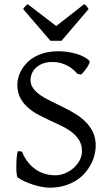

<svg xmlns="http://www.w3.org/2000/svg" viewBox="-20 -872 516 907"><path d="M270.5 -679.2H218.3L89.4 -829.1Q92.8 -834 95.2 -837.4Q97.7 -840.8 99.9 -843.3Q102.1 -845.7 104.7 -847.7Q107.4 -849.6 111.3 -852.1L245.6 -749L377.4 -852.1Q385.7 -847.7 389.2 -843.3Q392.6 -838.9 398.4 -829.1ZM432.1 -184.1Q432.1 -162.1 426.3 -139.2Q420.4 -116.2 408.4 -94Q396.5 -71.8 378.7 -52Q360.8 -32.2 336.7 -17.6Q312.5 -2.9 282 5.9Q251.5 14.6 214.8 14.6Q198.7 14.6 179.7 11.2Q160.6 7.8 140.6 1.7Q120.6 -4.4 100.8 -13.2Q81.1 -22 64 -33.2Q60.5 -35.2 58.8 -49.8Q57.1 -64.5 57.1 -84Q57.1 -104 58.6 -124.5Q60.1 -145 64 -158.2L84 -155.8Q95.2 -127 112.1 -106Q128.9 -85 149.4 -71Q169.9 -57.1 193.6 -50.5Q217.3 -43.9 242.2 -43.9Q264.2 -43.9 286.4 -53Q308.6 -62 326.7 -77.6Q344.7 -93.3 356 -114Q367.2 -134.8 367.2 -158.2Q367.2 -188 354 -209.5Q340.8 -231 319.3 -247.6Q297.9 -264.2 270.5 -277.3Q243.2 -290.5 214.6 -303.7Q186 -316.9 158.7 -331.5Q131.3 -346.2 109.9 -365.7Q88.4 -385.3 75.2 -410.9Q62 -436.5 62 -472.2Q62 -487.3 66.4 -504.9Q70.8 -522.5 80.6 -540Q90.3 -557.6 105.7 -574Q121.1 -590.3 142.8 -602.8Q164.6 -615.2 192.9 -622.6Q221.2 -629.9 256.8 -629.9Q278.8 -629.9 301 -626.5Q323.2 -623 342.5 -617.2Q361.8 -611.3 377.4 -603Q393.1 -594.7 401.9 -585Q405.3 -582 402.1 -573.5Q398.9 -564.9 392.3 -554.9Q385.7 -544.9 377.7 -535.2Q369.6 -525.4 363.8 -520L346.2 -522.9Q332.5 -539.1 317.6 -549.8Q302.7 -560.5 287.4 -567.1Q272 -573.7 256.8 -576.4Q241.7 -579.1 228 -579.1Q200.7 -579.1 181.2 -571.3Q161.6 -563.5 148.9 -551Q136.2 -538.6 130.1 -523.7Q124 -508.8 124 -495.1Q124 -472.2 137.2 -454.3Q150.4 -436.5 172.1 -421.6Q193.8 -406.7 221.4 -393.6Q249 -380.4 278.1 -366Q307.1 -351.6 334.7 -335Q362.3 -318.4 384 -296.9Q405.8 -275.4 418.9 -247.8Q432.1 -220.2 432.1 -184.1Z"/></svg>

Font: GentiumAlt
Style: Regular
Weight: 400
Designer: J. Victor Gaultney
Version: Version 1.02; 2005; OFL release